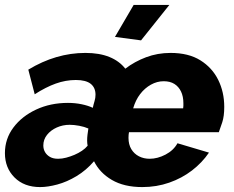

<svg xmlns="http://www.w3.org/2000/svg" viewBox="-32 -750 950 780"><path d="M131 10Q66 10 27 -29Q-12 -68 -12 -128Q-12 -186 22.5 -232Q57 -278 115 -305Q173 -332 244 -332Q273 -332 299.5 -326.5Q326 -321 345 -312Q348 -326 352 -339Q356 -352 356 -365Q356 -394 336.5 -409.5Q317 -425 276 -425Q235 -425 194.5 -410.5Q154 -396 109 -367L83 -467Q195 -535 315 -535Q372 -535 412.5 -518.5Q453 -502 477 -471Q515 -500 561.5 -517.5Q608 -535 661 -535Q734 -535 782 -505Q830 -475 854.5 -425.5Q879 -376 879 -316Q879 -278 871 -253.5Q863 -229 857 -213H492Q491 -208 490.5 -202.5Q490 -197 490 -190Q490 -163 501.5 -144Q513 -125 532.5 -115Q552 -105 576 -105Q608 -105 640.5 -122Q673 -139 689 -168L817 -130Q789 -89 748 -57.5Q707 -26 655.5 -8Q604 10 546 10Q472 10 422.5 -19Q373 -48 350 -95Q318 -58 279 -34.5Q240 -11 201 -0.5Q162 10 131 10ZM204 -105Q220 -105 237 -109.5Q254 -114 270.5 -121Q287 -128 301 -137.5Q315 -147 324 -158Q323 -163 322.5 -168Q322 -173 322 -179Q322 -191 323.5 -203Q325 -215 327 -228Q311 -235 290 -239Q269 -243 251 -243Q223 -243 198.5 -232Q174 -221 159 -202Q144 -183 144 -159Q144 -144 151 -132Q158 -120 171 -112.5Q184 -105 204 -105ZM712 -310Q713 -316 713 -320Q713 -324 713 -331Q713 -358 703.5 -378Q694 -398 676.5 -409Q659 -420 633 -420Q606 -420 581 -406Q556 -392 537.5 -368Q519 -344 509 -310ZM541 -586 435 -600 511 -730H656Z"/></svg>

Font: Raleway Thin ExtraBold
Style: Italic
Weight: 800
Italic angle: -12°
Version: Version 4.026